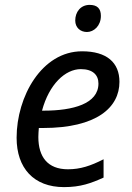

<svg xmlns="http://www.w3.org/2000/svg" viewBox="-20 -756 539 786"><path d="M242 10C310 10 353 -6 404 -29V-104C351 -77 309 -63 258 -63C175 -63 137 -114 137 -195C137 -206 138 -220 139 -232H156C376 -232 469 -316 469 -421C469 -500 417 -546 316 -546C151 -546 48 -361 48 -192C48 -68 118 10 242 10ZM152 -303C181 -411 247 -473 311 -473C360 -473 383 -449 383 -414C383 -331 279 -303 159 -303ZM336 -625C364 -625 393 -650 393 -691C393 -721 378 -736 347 -736C310 -736 288 -707 288 -672C288 -643 309 -625 336 -625Z"/></svg>

Font: BC Sans
Style: Italic
Weight: 400
Italic angle: -12°
Designer: Monotype Design Team
Designer: Province of B.C.
Foundry: Monotype Imaging Inc.
Version: Version 2.000;GOOG;noto-source:20170915:90ef993387c0